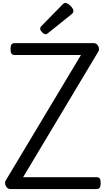

<svg xmlns="http://www.w3.org/2000/svg" viewBox="-20 -1275 713 1295"><path d="M49 0Q37 0 27.5 -9.5Q18 -19 15 -33Q12 -47 19 -58L526 -904H79Q64 -904 57.5 -913Q51 -922 51 -944Q51 -967 57.5 -975.5Q64 -984 79 -984H613Q632 -984 642.5 -964Q653 -944 643 -927L136 -80H631Q646 -80 652.5 -71.5Q659 -63 659 -40Q659 -18 652.5 -9Q646 0 631 0ZM288 -1044Q277 -1044 264 -1057.5Q251 -1071 251 -1081Q251 -1085 252 -1089Q253 -1093 259 -1099L401 -1244Q406 -1249 410.5 -1252Q415 -1255 421 -1255Q431 -1255 443.5 -1246Q456 -1237 465.5 -1224.5Q475 -1212 475 -1202Q475 -1195 472.5 -1190Q470 -1185 460 -1177L307 -1054Q301 -1050 296.5 -1047Q292 -1044 288 -1044Z"/></svg>

Font: Playwrite PL
Style: Regular
Weight: 400
Designer: Veronika Burian, José Scaglione
Foundry: TypeTogether
Version: Version 1.002